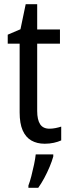

<svg xmlns="http://www.w3.org/2000/svg" viewBox="-20 -678 330 919"><path d="M217 -62Q231 -62 246 -65Q261 -68 273 -72V-6Q258 1 237.5 5.5Q217 10 194 10Q157 10 130 -5.5Q103 -21 88.5 -54Q74 -87 74 -140V-469H17V-512L78 -538L103 -658H158V-537H267V-469H158V-147Q158 -105 172 -83.5Q186 -62 217 -62ZM235 71Q229 93 217.5 120.5Q206 148 192 174Q178 200 163 221H116V210Q123 192 130 165Q137 138 143 109.5Q149 81 151 61H235Z"/></svg>

Font: Noto Sans Thai Condensed
Style: Regular
Weight: 400
Width: 3
Designer: Monotype Design Team
Foundry: Monotype Imaging Inc.
Version: Version 2.002